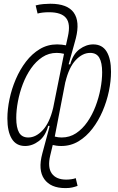

<svg xmlns="http://www.w3.org/2000/svg" viewBox="-20 -762 626 1015"><path d="M325.7 232.4Q247.6 232.4 213.9 184.6Q180.2 136.7 203.6 49.8L240.2 -86.4L241.2 -92.3L242.2 -96.7H234.9Q220.2 -42.5 185.5 -16.4Q150.9 9.8 112.8 9.8Q65.4 9.8 42.2 -28.6Q19 -66.9 19 -135.3Q19 -184.1 30.3 -238Q41.5 -292 63.5 -343.3Q85.4 -394.5 117.4 -436.3Q149.4 -478 190.7 -502.7Q231.9 -527.3 281.7 -527.3Q294.4 -527.3 306.6 -525.9Q318.8 -524.4 328.6 -522.5L338.9 -569.3Q354 -636.2 329.3 -666.7Q304.7 -697.3 239.3 -697.3Q203.6 -697.3 178.7 -690.4L168.5 -733.4Q189 -738.8 209.7 -740.5Q230.5 -742.2 246.1 -742.2Q336.4 -742.2 369.9 -695.3Q403.3 -648.4 380.9 -559.6Q377.4 -545.9 369.6 -518.1Q361.8 -490.2 354.2 -462.9Q346.7 -435.5 343.3 -423.3V-421.9H351.1Q365.7 -476.1 400.4 -501.7Q435.1 -527.3 472.7 -527.3Q520.5 -527.3 543.7 -489.3Q566.9 -451.2 566.9 -382.8Q566.9 -334 555.7 -280Q544.4 -226.1 522.5 -174.8Q500.5 -123.5 468.5 -81.8Q436.5 -40 395.3 -15.1Q354 9.8 304.2 9.8Q290.5 9.8 278.1 8.1Q265.6 6.3 258.8 4.4L245.6 59.6Q230.5 123 253.9 155.3Q277.3 187.5 330.1 187.5Q342.8 187.5 356.9 185.5Q371.1 183.6 380.4 179.7L390.1 220.7Q376.5 225.6 361.8 229Q347.2 232.4 325.7 232.4ZM318.4 -477.5Q298.8 -482.4 279.8 -482.4Q237.8 -482.4 203.9 -460Q169.9 -437.5 144 -400.4Q118.2 -363.3 100.8 -317.9Q83.5 -272.5 74.7 -225.6Q65.9 -178.7 65.9 -138.2Q65.9 -87.4 80.8 -61.3Q95.7 -35.2 129.4 -35.2Q169.9 -35.2 206.1 -74Q242.2 -112.8 260.7 -190.4V-189.9ZM269.5 -40Q277.8 -37.6 287.6 -36.4Q297.4 -35.2 306.2 -35.2Q348.1 -35.2 382.1 -57.6Q416 -80.1 441.9 -117.4Q467.8 -154.8 485.1 -200.2Q502.4 -245.6 511.2 -292.5Q520 -339.4 520 -379.9Q520 -430.7 505.1 -456.5Q490.2 -482.4 456.5 -482.4Q416 -482.4 380.1 -444.1Q344.2 -405.8 325.7 -328.1L326.2 -332.5Z"/></svg>

Font: Cascadia Mono ExtraLight
Style: Italic
Weight: 200
Italic angle: -10°
Monospace: yes
Designer: Aaron Bell
Foundry: Saja Typeworks
Version: Version 2404.023; ttfautohint (v1.8.4)